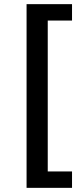

<svg xmlns="http://www.w3.org/2000/svg" viewBox="-20 -725 378 925"><path d="M108 180V-705H327V-626H210V101H327V180Z"/></svg>

Font: Nunito Sans 11pt SemiBold
Style: Regular
Weight: 600
Version: Version 3.101;gftools[0.9.27]